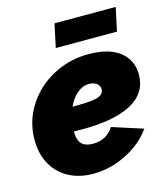

<svg xmlns="http://www.w3.org/2000/svg" viewBox="-109 -801 784 897"><g transform="rotate(-15 283.0 -353.0)"><path d="M233 10Q165 10 114 -17.5Q63 -45 35 -95.5Q7 -146 7 -213Q7 -281 34 -339.5Q61 -398 108.5 -442Q156 -486 219 -511Q282 -536 354 -536Q418 -536 463 -518Q508 -500 532.5 -465.5Q557 -431 557 -383Q557 -295 475 -249.5Q393 -204 234 -204Q202 -204 166.5 -205.5Q131 -207 96 -211L120 -324Q146 -321 174 -319.5Q202 -318 233 -318Q284 -318 314.5 -322Q345 -326 358 -336Q371 -346 371 -362Q371 -374 364.5 -382.5Q358 -391 346.5 -396Q335 -401 320 -401Q295 -401 272 -385.5Q249 -370 232 -343Q215 -316 205 -280Q195 -244 195 -203Q195 -176 202.5 -159Q210 -142 226.5 -134Q243 -126 269 -126Q301 -126 326 -140Q351 -154 367 -180L516 -132Q487 -90 441.5 -58Q396 -26 342 -8Q288 10 233 10ZM214 -603 238 -716H534L510 -603Z"/></g></svg>

Font: Raleway Thin Black
Style: Italic
Weight: 900
Italic angle: -12°
Version: Version 4.026